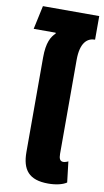

<svg xmlns="http://www.w3.org/2000/svg" viewBox="-94 -876 504 930"><g transform="rotate(10 158.0 -411.0)"><path d="M213 10C251 10 284 2 303 -11L291 -113C284 -109 273 -106 267 -106C251 -106 245 -118 245 -142V-604C245 -689 278 -716 316 -716V-832H39L14 -716H122L123 -712C102 -692 83 -662 83 -587V-123C83 -35 118 10 213 10Z"/></g></svg>

Font: Noto Sans Thai ExtCond Blk
Style: Regular
Weight: 900
Width: 2
Designer: Monotype Design Team
Foundry: Monotype Imaging Inc.
Version: Version 2.002